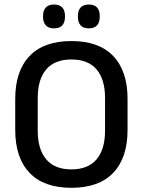

<svg xmlns="http://www.w3.org/2000/svg" viewBox="-20 -838 647 870"><path d="M303.5 13Q178.5 13 113.8 -55Q49 -123 49 -249.5V-390Q49 -516 113.8 -584Q178.5 -652 303.5 -652Q428.5 -652 493.2 -584Q558 -516 558 -390V-249.5Q558 -123 493.2 -55Q428.5 13 303.5 13ZM303.5 -70.5Q379.5 -70.5 417.8 -116.2Q456 -162 456 -245.5V-394Q456 -478 417.8 -523.2Q379.5 -568.5 303.5 -568.5Q227.5 -568.5 189.2 -523.2Q151 -478 151 -394V-245.5Q151 -162 189.2 -116.2Q227.5 -70.5 303.5 -70.5ZM224.5 -709.5Q200 -709.5 187.5 -723.2Q175 -737 175 -762V-765.5Q175 -790.5 187.5 -804Q200 -817.5 224.5 -817.5Q250 -817.5 262.2 -804Q274.5 -790.5 274.5 -765.5V-762Q274.5 -737 262.2 -723.2Q250 -709.5 224.5 -709.5ZM382.5 -709.5Q357.5 -709.5 345.2 -723.2Q333 -737 333 -762V-765.5Q333 -790.5 345.2 -804Q357.5 -817.5 382.5 -817.5Q407.5 -817.5 419.8 -804Q432 -790.5 432 -765.5V-762Q432 -737 419.8 -723.2Q407.5 -709.5 382.5 -709.5Z"/></svg>

Font: Anek Gujarati Medium Medium
Style: Regular
Weight: 500
Version: Version 1.003